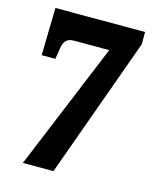

<svg xmlns="http://www.w3.org/2000/svg" viewBox="-108 -791 714 867"><g transform="rotate(15 248.5 -357.0)"><path d="M82 0 327 -593H161Q137 -593 125 -580Q113 -567 110 -541L102 -492H38L43 -714H462V-657L225 0Z"/></g></svg>

Font: Noto Serif Condensed Black
Style: Regular
Weight: 900
Width: 3
Designer: Monotype Design Team
Foundry: Monotype Imaging Inc.
Version: Version 2.015; ttfautohint (v1.8.4.7-5d5b)